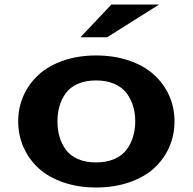

<svg xmlns="http://www.w3.org/2000/svg" viewBox="-20 -812 848 845"><path d="M470.2 -792H680.2L451.2 -647.9H334ZM402.8 -567.9Q482.4 -567.9 548.1 -545.4Q613.8 -522.9 657.2 -483.6Q700.7 -444.3 724.4 -391.6Q748 -338.9 748 -277.8Q748 -216.8 724.4 -163.6Q700.7 -110.4 657.2 -71Q613.8 -31.7 548.1 -9.3Q482.4 13.2 402.8 13.2Q324.2 13.2 259 -9.3Q193.8 -31.7 150.6 -71Q107.4 -110.4 83.7 -163.6Q60.1 -216.8 60.1 -277.8Q60.1 -338.9 83.7 -391.6Q107.4 -444.3 150.6 -483.6Q193.8 -522.9 259 -545.4Q324.2 -567.9 402.8 -567.9ZM402.8 -97.2Q448.7 -97.2 483.4 -112.3Q518.1 -127.4 537.4 -153.8Q556.6 -180.2 565.9 -211.2Q575.2 -242.2 575.2 -277.8Q575.2 -313.5 565.9 -344.5Q556.6 -375.5 537.4 -401.6Q518.1 -427.7 483.4 -442.9Q448.7 -458 402.8 -458Q356.4 -458 322.3 -442.9Q288.1 -427.7 269.3 -401.6Q250.5 -375.5 241.7 -344.7Q232.9 -314 232.9 -277.8Q232.9 -241.7 241.7 -210.9Q250.5 -180.2 269.3 -153.8Q288.1 -127.4 322.3 -112.3Q356.4 -97.2 402.8 -97.2Z"/></svg>

Font: Sporting Grotesque
Style: Bold
Weight: 700
Designer: Lucas LE BIHAN
Foundry: Lucas LE BIHAN
Version: Version 2.002;PS 2.2;hotconv 1.0.88;makeotf.lib2.5.647800